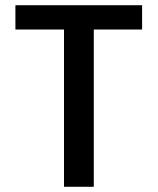

<svg xmlns="http://www.w3.org/2000/svg" viewBox="-20 -715 604 735"><path d="M39 -695H524V-602H339V0H225V-602H39Z"/></svg>

Font: Parkinsans Medium
Style: Regular
Weight: 500
Designer: Red Stone, Indian Type Foundry
Foundry: Indian Type Foundry
Version: Version 1.000